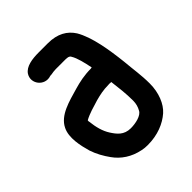

<svg xmlns="http://www.w3.org/2000/svg" viewBox="-203 -791 989 989"><g transform="rotate(-45 291.5 -296.5)"><path d="M389 -292C387 -293 383 -293 377 -292C340 -292 310 -285 280 -277C244 -266 203 -255 173 -238C172 -234 172 -231 173 -228C178 -183 188 -145 208 -114C228 -83 251 -52 301 -52C336 -52 383 -62 395 -87C404 -103 410 -121 410 -145C410 -197 404 -242 398 -292ZM208 -537C204 -537 200 -537 197 -536C142 -518 94 -578 125 -626C146 -657 193 -664 243 -664H308C378 -664 423 -637 451 -593C491 -525 508 -416 519 -318C524 -257 533 -209 533 -146C533 -79 509 -21 473 11C433 46 375 71 301 71C288 71 274 70 261 67C200 55 153 23 122 -21C101 -50 81 -85 69 -122C55 -171 38 -243 63 -293C93 -355 174 -374 246 -395C284 -406 325 -415 373 -415C375 -416 377 -416 380 -416C371 -459 362 -501 345 -529C343 -535 333 -540 326 -540C319 -541 313 -541 308 -541H243C233 -541 216 -539 208 -537Z"/></g></svg>

Font: Blanket
Style: Reversed
Weight: 700
Foundry: Cannot Into Space Fonts
Version: Version 0.9